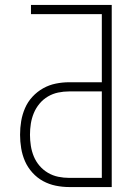

<svg xmlns="http://www.w3.org/2000/svg" viewBox="-20 -755 540 775"><path d="M259 0Q232 0 205 -5.5Q178 -11 154 -24Q130 -37 111 -58Q92 -79 81 -104Q70 -129 65.5 -156.5Q61 -184 61 -211Q61 -239 65.5 -266Q70 -293 81 -318.5Q92 -344 111 -364.5Q130 -385 154 -398.5Q178 -412 205 -417.5Q232 -423 259 -423H391V-698H105V-735H431V0ZM259 -37H391V-386H259Q237 -386 215 -381.5Q193 -377 173.5 -365.5Q154 -354 139.5 -336.5Q125 -319 116.5 -298.5Q108 -278 104.5 -256Q101 -234 101 -211Q101 -189 104.5 -166.5Q108 -144 116.5 -123.5Q125 -103 139.5 -86Q154 -69 173.5 -57.5Q193 -46 215 -41.5Q237 -37 259 -37Z"/></svg>

Font: Iosevka Curly Extralight
Style: Regular
Weight: 200
Monospace: yes
Designer: Belleve Invis
Foundry: Belleve Invis
Version: Version 22.1.2; ttfautohint (v1.8.4)